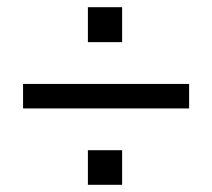

<svg xmlns="http://www.w3.org/2000/svg" viewBox="-20 -551 589 533"><path d="M44 -250V-318H505V-250ZM224 -38V-134H319V-38ZM224 -434V-531H319V-434Z"/></svg>

Font: Nunito Sans 7pt SemiCondensed Medium
Style: Regular
Weight: 500
Width: 4
Designer: Vernon Adams
Foundry: Vernon Adams
Version: Version 3.101;gftools[0.9.27]